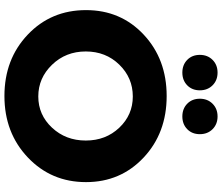

<svg xmlns="http://www.w3.org/2000/svg" viewBox="-86 -884 978 845"><g transform="rotate(90 402.5 -461.0)"><path d="M24 -351Q24 -504 132 -605Q240 -706 402 -706Q565 -706 673 -604.5Q781 -503 781 -351Q781 -198 672.5 -95Q564 8 402 8Q240 8 132 -94.5Q24 -197 24 -351ZM404 -557Q322 -557 264 -497.5Q206 -438 206 -350Q206 -262 264.5 -201.5Q323 -141 404 -141Q485 -141 541.5 -201.5Q598 -262 598 -350Q598 -438 541.5 -497.5Q485 -557 404 -557ZM243 -796.5Q221 -818 221 -852Q221 -886 243 -908Q265 -930 299 -930Q333 -930 355 -908Q377 -886 377 -852Q377 -818 355 -796.5Q333 -775 299 -775Q265 -775 243 -796.5ZM436 -796.5Q414 -818 414 -852Q414 -886 436 -908Q458 -930 492 -930Q526 -930 548 -908Q570 -886 570 -852Q570 -818 548 -796.5Q526 -775 492 -775Q458 -775 436 -796.5Z"/></g></svg>

Font: Trueno
Style: Bd
Weight: 700
Designer: Julieta Ulanovsky
Foundry: Julieta Ulanovsky
Version: Version 3.001b